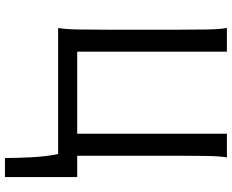

<svg xmlns="http://www.w3.org/2000/svg" viewBox="-104 -650 978 811"><g transform="rotate(90 385.5 -244.0)"><path d="M727.5 -80.6V224.6H647Q647 201.7 646.2 172.4Q645.5 143.1 643.8 112.5Q642.1 82 638.7 52.7Q635.3 23.4 629.9 0H97.7Q103 -29.3 104 -84.7Q105 -140.1 105 -212.4V-502.9Q105 -575.7 104 -629.6Q103 -683.6 97.7 -712.9H197.8V-80.6H544.4V-712.9H644.5Q639.2 -683.6 638.2 -629.6Q637.2 -575.7 637.2 -502.9V-80.6Z"/></g></svg>

Font: Andika CyrE
Style: Regular
Weight: 400
Designer: Victor Gaultney, Annie Olsen, Julie Remington, Don Collingsworth, Eric Hays, Becca Hirsbrunner
Foundry: SIL International
Version: Version 5.000